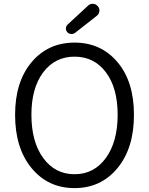

<svg xmlns="http://www.w3.org/2000/svg" viewBox="-20 -967 776 1000"><path d="M368.2 12.7Q230.5 12.7 144.5 -91.3Q58.6 -195.3 58.6 -369.1Q58.6 -541 144.5 -643.1Q230.5 -745.1 368.2 -745.1Q505.9 -745.1 591.8 -643.6Q677.7 -542 677.7 -369.1Q677.7 -195.3 591.8 -91.3Q505.9 12.7 368.2 12.7ZM368.2 -59.6Q469.7 -59.6 531.2 -144Q592.8 -228.5 592.8 -369.1Q592.8 -508.8 531.7 -590.3Q470.7 -671.9 368.2 -671.9Q266.6 -671.9 205.1 -590.3Q143.6 -508.8 143.6 -369.1Q143.6 -228.5 205.1 -144Q266.6 -59.6 368.2 -59.6ZM371.1 -795.9Q363.3 -790 353.5 -790Q351.6 -790 349.6 -790Q337.9 -791 330.1 -799.8Q323.2 -808.6 323.2 -818.4Q323.2 -831.1 333 -839.8L439.5 -938.5Q449.2 -947.3 462.9 -947.3Q463.9 -947.3 464.8 -947.3Q479.5 -946.3 489.3 -934.6Q498 -924.8 498 -913.1Q498 -895.5 484.4 -884.8Z"/></svg>

Font: Gen Jyuu Gothic P Normal
Style: Regular
Weight: 300
Designer: [Source Han Sans]
Ryoko NISHIZUKA  (kana & ideographs); Paul D. Hunt (Latin, Greek & Cyrillic); Wenlong ZHANG  (bopomofo
Version: Version 1.002.20150607